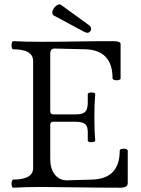

<svg xmlns="http://www.w3.org/2000/svg" viewBox="-20 -854 642 877"><path d="M32.7 -14.6Q32.7 -22 34.7 -27.6Q36.6 -33.2 40 -33.7Q131.3 -33.7 131.3 -86.4V-575.2Q131.3 -628.9 40 -628.9Q36.6 -628.9 34.7 -634.3Q32.7 -639.6 32.7 -647Q32.7 -654.8 34.7 -660.4Q36.6 -666 40 -666Q92.3 -663.1 170.4 -663.1Q224.6 -663.1 265.1 -663.6Q305.7 -664.1 333 -664.6Q414.1 -666 495.6 -666Q514.2 -666 522.5 -662.8Q530.8 -659.7 530.8 -652.8V-496.1Q530.8 -491.7 525.4 -489.5Q520 -487.3 512.7 -487.3Q505.4 -487.3 499.8 -489.7Q494.1 -492.2 494.1 -496.1Q494.1 -626 368.2 -628.9L229.5 -632.3Q209.5 -632.3 209.5 -608.9V-347.7Q209.5 -331.5 223.1 -331.5H323.7Q346.7 -331.5 358.9 -336.7Q371.1 -341.8 376 -354Q380.9 -366.2 380.9 -388.7V-424.8Q380.9 -427.7 386.2 -429.7Q391.6 -431.6 398.4 -431.6Q405.3 -431.6 410.2 -429.7Q415 -427.7 415 -424.8Q411.1 -384.3 411.1 -318.4Q411.1 -252 415 -211.4Q415 -208.5 409.7 -206.5Q404.3 -204.6 397.5 -204.6Q390.6 -204.6 385.7 -206.5Q380.9 -208.5 380.9 -211.4V-251.5Q380.9 -278.3 367.9 -288.1Q355 -297.9 323.7 -297.9H221.7Q209.5 -297.9 209.5 -282.7V-127.9Q209.5 -83.5 230.2 -56.9Q251 -30.3 285.6 -30.3L400.4 -33.7Q526.9 -37.1 526.9 -166Q526.9 -170.4 532.2 -172.6Q537.6 -174.8 544.9 -174.8Q552.2 -174.8 557.9 -172.4Q563.5 -169.9 563.5 -166V-18.1Q563.5 -6.8 554.9 -1.7Q546.4 3.4 527.8 3.4Q468.3 3.4 423.6 2.9Q378.9 2.4 349.1 2Q230 0 170.4 0Q101.1 0 40 3.4Q36.6 3.4 34.7 -2Q32.7 -7.3 32.7 -14.6ZM225.6 -783.2Q218.8 -786.6 218.8 -796.9Q218.8 -805.7 225.6 -815.9Q230.5 -823.2 237.8 -828.6Q245.1 -834 251.5 -834Q255.9 -834 258.3 -832L385.7 -739.7Q396 -732.4 396 -722.2Q396 -716.8 393.1 -712.4Q387.2 -704.1 378.9 -704.1Q373.5 -704.1 362.8 -709.5Z"/></svg>

Font: JuniusX
Style: Regular
Weight: 400
Designer: Peter S. Baker
Foundry: Briery Creek Software
Version: Version 1.004